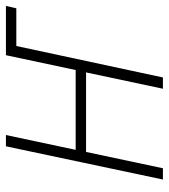

<svg xmlns="http://www.w3.org/2000/svg" viewBox="19 -588 569 647"><g transform="rotate(-90 303.5 -264.5)"><path d="M22 0H60L115 -259H383L328 0H366L472 -494H599L607 -529H441L391 -294H122L172 -529H134Z"/></g></svg>

Font: Noto Sans SemiCondensed ExtraLight
Style: Italic
Weight: 200
Width: 4
Italic angle: -12°
Designer: Monotype Design Team
Foundry: Monotype Imaging Inc.
Version: Version 2.013